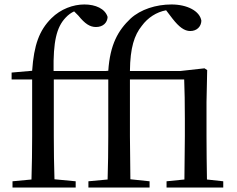

<svg xmlns="http://www.w3.org/2000/svg" viewBox="-20 -840 1060 860"><path d="M805 0H980V-28L907 -36C906 -92 905 -175 905 -230V-383L908 -526L896 -534L788 -522H562C563 -627 582 -683 615 -724C642 -761 681 -786 724 -794L753 -756C782 -719 806 -701 832 -701C862 -701 881 -721 882 -747C875 -791 818 -820 748 -820C679 -820 610 -798 565 -757C509 -704 473 -641 465 -523L453 -522H220C218 -653 233 -718 274 -761C286 -774 299 -783 312 -789L331 -770C361 -733 383 -719 410 -719C442 -719 461 -739 462 -764C451 -801 408 -820 358 -820C308 -820 252 -800 210 -758C156 -704 132 -639 124 -523L32 -515V-484H124V-230C124 -166 123 -101 121 -36L36 -28V0H319V-28L224 -37C222 -101 221 -166 221 -230V-484H465V-230C465 -166 464 -101 462 -36L376 -28V0H650V-28L564 -37L562 -230V-484H805C807 -431 808 -381 808 -308V-230L806 -36L726 -28V0Z"/></svg>

Font: Noto Serif TC Medium
Style: Regular
Weight: 500
Designer: Ryoko NISHIZUKA 西塚涼子 (kana & ideographs); Frank Grießhammer (Latin, Greek & Cyrillic); Wenlong ZHANG 张文龙 (bopomofo); San
Foundry: Adobe
Version: Version 2.001;hotconv 1.1.0;makeotfexe 2.6.0